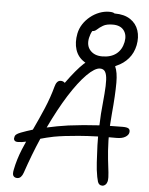

<svg xmlns="http://www.w3.org/2000/svg" viewBox="-63 -1018 839 1078"><g transform="rotate(5 356.5 -479.0)"><path d="M554 9Q535 9 528.5 -11Q522 -31 516 -77Q512 -114 510 -167Q507 -213 507 -264Q446 -262 398 -258Q313 -251 259 -241Q216 -232 185 -223Q145 -131 109 -25Q104 -10 95.5 -1Q87 8 75 8Q60 8 53 -2Q46 -12 52 -39Q63 -95 87 -154Q96 -176 107 -200Q84 -194 60 -194Q47 -194 41.5 -201Q36 -208 39 -218Q40 -228 47.5 -234.5Q55 -241 73 -248Q105 -260 138 -270Q139 -271 140 -273Q169 -334 195.5 -396.5Q222 -459 239 -522Q243 -538 251 -547.5Q259 -557 271 -557Q283 -557 292 -550Q293 -548 294 -547Q350 -625 392 -664Q396 -667 400 -670Q396 -672 393 -675Q357 -698 344 -738.5Q331 -779 341 -830Q347 -859 363 -883.5Q379 -908 402.5 -927Q426 -946 453.5 -956.5Q481 -967 509 -967Q531 -967 539 -960Q540 -960 541 -960Q594 -960 628 -937.5Q662 -915 674.5 -877Q687 -839 678 -793Q669 -749 642 -717.5Q615 -686 575 -669Q571 -667 568 -665Q583 -633 583 -574Q583 -505 573 -397Q570 -361 568 -329Q604 -330 640 -330Q667 -330 675 -322.5Q683 -315 680 -300Q677 -286 659.5 -275.5Q642 -265 611 -265Q588 -265 567 -265Q567 -256 567 -247Q569 -184 574 -140.5Q579 -97 582.5 -68Q586 -39 583 -19Q580 -6 572 1.5Q564 9 554 9ZM509 -327Q510 -360 512 -392Q518 -458 522 -506Q526 -554 524.5 -584.5Q523 -615 514 -630Q505 -645 485 -645Q456 -645 411.5 -600.5Q367 -556 315 -474Q266 -396 215 -289Q272 -302 335 -311Q419 -322 509 -327ZM423 -851Q413 -834 408 -811Q399 -767 423 -740.5Q447 -714 490 -714Q539 -714 569.5 -737.5Q600 -761 609 -805Q617 -845 597.5 -871Q578 -897 535 -897Q500 -897 480.5 -885.5Q461 -874 449 -862.5Q437 -851 424 -851Q423 -851 423 -851Z"/></g></svg>

Font: Shantell Sans Light Light
Style: Italic
Weight: 300
Italic angle: -11°
Version: Version 1.008;[ac192a2d6]